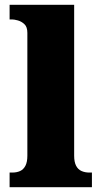

<svg xmlns="http://www.w3.org/2000/svg" viewBox="-20 -780 423 800"><path d="M20 0V-61H31Q50 -61 64 -67.5Q78 -74 86 -89.5Q94 -105 94 -131V-643Q94 -668 81.5 -679.5Q69 -691 54 -695Q39 -699 31 -699H20V-760H289V-131Q289 -105 297 -89.5Q305 -74 319.5 -67.5Q334 -61 352 -61H363V0Z"/></svg>

Font: Noto Serif Kannada Black
Style: Regular
Weight: 900
Version: Version 2.003